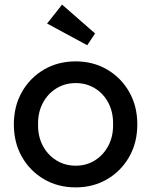

<svg xmlns="http://www.w3.org/2000/svg" viewBox="-20 -802 655 832"><path d="M308 10Q231 10 170.5 -25.5Q110 -61 75 -122.5Q40 -184 40 -263Q40 -342 75 -403.5Q110 -465 170.5 -500.5Q231 -536 308 -536Q384 -536 444.5 -500.5Q505 -465 540 -403.5Q575 -342 575 -263Q575 -184 540 -122.5Q505 -61 444.5 -25.5Q384 10 308 10ZM308 -84Q355 -84 392 -107.5Q429 -131 450 -171.5Q471 -212 470 -263Q471 -315 450 -355.5Q429 -396 392 -419Q355 -442 308 -442Q261 -442 223.5 -418.5Q186 -395 165 -354.5Q144 -314 145 -263Q144 -212 165 -171.5Q186 -131 223.5 -107.5Q261 -84 308 -84ZM358 -606 184 -700 249 -782 392 -657Z"/></svg>

Font: Readex Pro
Style: Regular
Weight: 400
Designer: Bonnie Shaver-Troup, Thomas Jockin
Foundry: Lexend
Version: Version 1.204; ttfautohint (v1.8.4.7-5d5b)